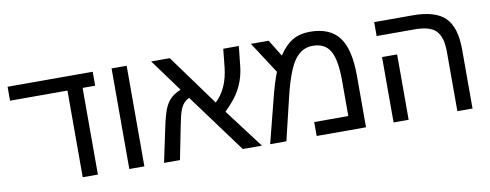

<svg xmlns="http://www.w3.org/2000/svg" viewBox="-55 -867 2873 1126"><g transform="rotate(-10 1381.5 -304.5)"><path d="M452.1 0H361.8V-516.1H20V-599.1H526.9V-516.1H452.1Z M639.2 -599.1H729V0H639.2Z M875 -599.1H985.8L1206.1 -295.9Q1279.3 -364.3 1293 -490.2L1304.2 -599.1H1397L1385.7 -492.2Q1380.9 -439.9 1366.2 -397.9Q1351.6 -356 1327.4 -319.3Q1303.2 -282.7 1252.9 -232.9L1429.2 0H1314.9L1057.1 -350.1Q1036.1 -339.8 1023.2 -324.5Q1010.3 -309.1 1001.2 -284.2Q992.2 -259.3 980 -196.8L940.9 0H846.2L887.2 -194.8Q904.8 -278.3 919.4 -313Q934.1 -347.7 956.3 -369.1Q978.5 -390.6 1016.1 -405.8Z M1821.8 -608.9Q1939.9 -608.9 1994.4 -536.9Q2048.8 -464.8 2048.8 -308.1V0H1754.9V-83H1958V-296.9Q1958 -416.5 1927.2 -470.7Q1896.5 -524.9 1822.8 -524.9Q1756.8 -524.9 1714.4 -465.1Q1671.9 -405.3 1635.7 -254.9L1574.7 0H1478L1544.9 -262.2Q1567.9 -353.5 1590.8 -411.1L1468.8 -599.1H1574.7L1635.7 -500Q1673.8 -557.6 1717.3 -583.3Q1760.7 -608.9 1821.8 -608.9Z M2302.7 0H2212.9V-389.2H2302.7ZM2683.1 0H2592.8V-352.1Q2592.8 -441.9 2556.4 -479Q2520 -516.1 2430.7 -516.1H2203.1V-599.1H2432.1Q2566.9 -599.1 2625 -541.5Q2683.1 -483.9 2683.1 -351.1Z"/></g></svg>

Font: Arial
Style: Regular
Weight: 400
Designer: Steve Matteson
Foundry: Ascender Corporation
Version: Version 2.00.3